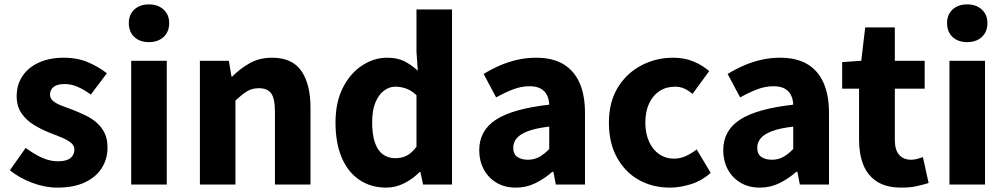

<svg xmlns="http://www.w3.org/2000/svg" viewBox="-20 -841 4584 875"><path d="M241 14Q185 14 126.5 -8Q68 -30 25 -65L97 -167Q136 -138 172 -122Q208 -106 244 -106Q283 -106 301 -120.5Q319 -135 319 -159Q319 -178 302.5 -191Q286 -204 259.5 -215Q233 -226 204 -237Q169 -251 135 -271.5Q101 -292 78.5 -324Q56 -356 56 -403Q56 -455 82.5 -494.5Q109 -534 157.5 -556Q206 -578 270 -578Q334 -578 383 -556.5Q432 -535 467 -507L394 -410Q364 -432 334.5 -445Q305 -458 275 -458Q241 -458 224.5 -445Q208 -432 208 -410Q208 -392 223 -380Q238 -368 263 -358.5Q288 -349 318 -338Q345 -327 372 -314Q399 -301 421.5 -281Q444 -261 457 -234Q470 -207 470 -168Q470 -117 444 -75.5Q418 -34 367 -10Q316 14 241 14Z M578 0V-564H740V0ZM659 -649Q617 -649 592 -672.5Q567 -696 567 -736Q567 -774 592 -797.5Q617 -821 659 -821Q700 -821 725.5 -797.5Q751 -774 751 -736Q751 -696 725.5 -672.5Q700 -649 659 -649Z M891 0V-564H1023L1035 -492H1038Q1074 -528 1118 -553Q1162 -578 1220 -578Q1312 -578 1353.5 -517.5Q1395 -457 1395 -351V0H1233V-330Q1233 -393 1215.5 -416Q1198 -439 1160 -439Q1128 -439 1105 -424.5Q1082 -410 1053 -383V0Z M1740 14Q1670 14 1617.5 -21.5Q1565 -57 1537 -123.5Q1509 -190 1509 -282Q1509 -375 1542.5 -441Q1576 -507 1630 -542.5Q1684 -578 1744 -578Q1791 -578 1822.5 -562Q1854 -546 1884 -519L1878 -605V-798H2040V0H1908L1896 -57H1892Q1862 -26 1822.5 -6Q1783 14 1740 14ZM1782 -120Q1810 -120 1833 -131.5Q1856 -143 1878 -172V-407Q1855 -429 1830.5 -437.5Q1806 -446 1781 -446Q1754 -446 1730 -428Q1706 -410 1691 -374.5Q1676 -339 1676 -284Q1676 -228 1688.5 -191.5Q1701 -155 1725 -137.5Q1749 -120 1782 -120Z M2331 14Q2280 14 2242.5 -8.5Q2205 -31 2184.5 -69.5Q2164 -108 2164 -156Q2164 -246 2240 -295.5Q2316 -345 2483 -364Q2482 -389 2472.5 -408Q2463 -427 2443.5 -437.5Q2424 -448 2393 -448Q2356 -448 2319 -434Q2282 -420 2241 -397L2184 -504Q2220 -526 2258 -542.5Q2296 -559 2337.5 -568.5Q2379 -578 2423 -578Q2496 -578 2545 -550Q2594 -522 2620 -466Q2646 -410 2646 -325V0H2513L2502 -58H2497Q2462 -27 2420.5 -6.5Q2379 14 2331 14ZM2386 -113Q2415 -113 2438 -126Q2461 -139 2483 -162V-264Q2422 -257 2385.5 -243Q2349 -229 2334 -210Q2319 -191 2319 -168Q2319 -139 2337.5 -126Q2356 -113 2386 -113Z M3033 14Q2954 14 2891.5 -21Q2829 -56 2792 -122.5Q2755 -189 2755 -282Q2755 -376 2795.5 -442Q2836 -508 2903 -543Q2970 -578 3047 -578Q3099 -578 3140 -561Q3181 -544 3212 -517L3136 -413Q3116 -430 3097 -438Q3078 -446 3057 -446Q3016 -446 2985.5 -426Q2955 -406 2938 -369Q2921 -332 2921 -282Q2921 -233 2938 -195.5Q2955 -158 2984.5 -138Q3014 -118 3051 -118Q3080 -118 3106 -130Q3132 -142 3155 -160L3219 -53Q3178 -17 3128.5 -1.5Q3079 14 3033 14Z M3443 14Q3392 14 3354.5 -8.5Q3317 -31 3296.5 -69.5Q3276 -108 3276 -156Q3276 -246 3352 -295.5Q3428 -345 3595 -364Q3594 -389 3584.5 -408Q3575 -427 3555.5 -437.5Q3536 -448 3505 -448Q3468 -448 3431 -434Q3394 -420 3353 -397L3296 -504Q3332 -526 3370 -542.5Q3408 -559 3449.5 -568.5Q3491 -578 3535 -578Q3608 -578 3657 -550Q3706 -522 3732 -466Q3758 -410 3758 -325V0H3625L3614 -58H3609Q3574 -27 3532.5 -6.5Q3491 14 3443 14ZM3498 -113Q3527 -113 3550 -126Q3573 -139 3595 -162V-264Q3534 -257 3497.5 -243Q3461 -229 3446 -210Q3431 -191 3431 -168Q3431 -139 3449.5 -126Q3468 -113 3498 -113Z M4088 14Q4019 14 3976.5 -13.5Q3934 -41 3914.5 -90Q3895 -139 3895 -203V-437H3818V-558L3905 -564L3923 -716H4058V-564H4194V-437H4058V-204Q4058 -157 4078 -135Q4098 -113 4132 -113Q4146 -113 4160.5 -117Q4175 -121 4186 -125L4212 -7Q4190 0 4159.5 7Q4129 14 4088 14Z M4307 0V-564H4469V0ZM4388 -649Q4346 -649 4321 -672.5Q4296 -696 4296 -736Q4296 -774 4321 -797.5Q4346 -821 4388 -821Q4429 -821 4454.5 -797.5Q4480 -774 4480 -736Q4480 -696 4454.5 -672.5Q4429 -649 4388 -649Z"/></svg>

Font: Noto Sans KR Thin ExtraBold
Style: Regular
Weight: 800
Version: Version 2.004-H2;hotconv 1.0.118;makeotfexe 2.5.65603